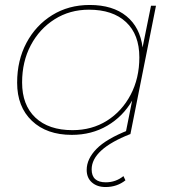

<svg xmlns="http://www.w3.org/2000/svg" viewBox="-20 -540 711 773"><path d="M269 3Q168 3 108.5 -53.5Q49 -110 49 -207Q49 -297 86.5 -367.5Q124 -438 190 -479Q256 -520 341 -520Q434 -520 489 -475Q544 -430 554 -349L588 -517H608L505 0H485L512 -135Q475 -71 412 -34Q349 3 269 3ZM272 -16Q350 -16 410.5 -54Q471 -92 506 -158.5Q541 -225 541 -309Q541 -401 487.5 -451Q434 -501 338 -501Q261 -501 200 -462.5Q139 -424 104 -358Q69 -292 69 -208Q69 -117 122.5 -66.5Q176 -16 272 -16ZM405 213Q371 213 350 194.5Q329 176 329 144Q329 100 368.5 59.5Q408 19 497 -16L504 0Q349 61 349 142Q349 194 406 194Q446 194 477 169L485 186Q451 213 405 213Z"/></svg>

Font: Montserrat Thin
Style: Italic
Weight: 100
Italic angle: -11.3°
Designer: Julieta Ulanovsky
Foundry: Julieta Ulanovsky
Version: Version 9.000; ttfautohint (v1.8.4.7-5d5b)